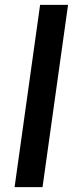

<svg xmlns="http://www.w3.org/2000/svg" viewBox="-20 -770 312 790"><path d="M155 0H40L145 -750H260Z"/></svg>

Font: Mohave Light SemiBold
Style: Italic
Weight: 600
Italic angle: -8°
Version: Version 2.003